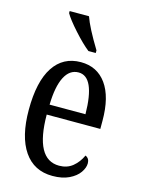

<svg xmlns="http://www.w3.org/2000/svg" viewBox="-118 -833 666 910"><g transform="rotate(15 215.5 -378.0)"><path d="M42 -264Q42 -403 89 -474.5Q136 -546 223 -546Q303 -546 348 -483.5Q393 -421 393 -304V-264H130Q131 -45 249 -45Q288 -45 315 -67Q342 -89 358 -124Q378 -115 378 -91Q378 -69 361.5 -45.5Q345 -22 312 -6Q279 10 231 10Q140 10 91 -61.5Q42 -133 42 -264ZM307 -313Q305 -496 225 -496Q181 -496 157 -449Q133 -402 131 -313ZM108 -756V-766H203Q221 -714 279 -619V-606H243Q210 -632 166.5 -680.5Q123 -729 108 -756Z"/></g></svg>

Font: Noto Serif Cond
Style: Regular
Weight: 400
Width: 3
Designer: Monotype Design Team
Foundry: Monotype Imaging Inc.
Version: Version 1.001